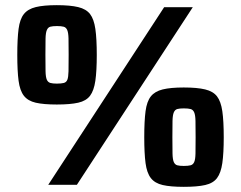

<svg xmlns="http://www.w3.org/2000/svg" viewBox="-20 -716 934 744"><path d="M167 0 616 -688H727L278 0ZM200 -311Q149 -311 118.5 -318Q88 -325 72.5 -345Q57 -365 52 -403Q47 -441 47 -503Q47 -566 52 -604Q57 -642 72.5 -661.5Q88 -681 118.5 -688.5Q149 -696 200 -696Q252 -696 283 -688.5Q314 -681 329 -661.5Q344 -642 349.5 -604Q355 -566 355 -503Q355 -441 349.5 -403Q344 -365 329 -345Q314 -325 283 -318Q252 -311 200 -311ZM200 -392Q217 -392 227 -394.5Q237 -397 241 -407Q245 -417 245.5 -440Q246 -463 246 -503Q246 -544 245.5 -566.5Q245 -589 240.5 -599.5Q236 -610 226.5 -612.5Q217 -615 201 -615Q184 -615 175 -612.5Q166 -610 161.5 -599.5Q157 -589 156.5 -566.5Q156 -544 156 -503Q156 -463 156.5 -440Q157 -417 161.5 -407Q166 -397 175.5 -394.5Q185 -392 200 -392ZM692 8Q641 8 610.5 1Q580 -6 564.5 -26Q549 -46 544 -84Q539 -122 539 -184Q539 -247 544 -285Q549 -323 564.5 -342.5Q580 -362 610.5 -369.5Q641 -377 692 -377Q744 -377 775 -369.5Q806 -362 821 -342.5Q836 -323 841.5 -285Q847 -247 847 -184Q847 -122 841.5 -84Q836 -46 821 -26Q806 -6 775 1Q744 8 692 8ZM692 -73Q709 -73 718.5 -75.5Q728 -78 732.5 -88Q737 -98 737.5 -121Q738 -144 738 -184Q738 -225 737.5 -247.5Q737 -270 732.5 -280.5Q728 -291 718.5 -293.5Q709 -296 692 -296Q676 -296 667 -293.5Q658 -291 653.5 -280.5Q649 -270 648.5 -247.5Q648 -225 648 -184Q648 -144 648.5 -121Q649 -98 653.5 -88Q658 -78 667 -75.5Q676 -73 692 -73Z"/></svg>

Font: Saira Thin ExtraBold
Style: Regular
Weight: 800
Version: Version 1.101